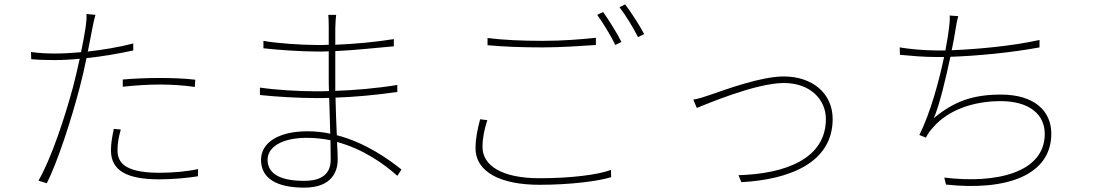

<svg xmlns="http://www.w3.org/2000/svg" viewBox="-20 -836 5010 879"><path d="M542 -439C599 -445 657 -449 713 -449C767 -449 823 -445 872 -438L874 -471C827 -477 766 -479 709 -479C648 -479 588 -476 542 -472ZM590 -637C526 -620 451 -608 382 -600C390 -639 397 -675 403 -707C406 -724 412 -752 417 -768L376 -772C377 -754 375 -730 372 -711C369 -689 361 -646 351 -597C308 -593 267 -591 233 -591C201 -591 162 -592 122 -598L123 -565C158 -562 192 -561 231 -561C265 -561 304 -563 345 -567C335 -523 325 -478 315 -440C278 -303 216 -112 156 -9L194 3C244 -94 309 -297 345 -436C357 -481 367 -526 376 -570C446 -577 521 -590 590 -605ZM501 -246C492 -203 488 -176 488 -147C488 -53 565 -15 708 -15C771 -15 837 -21 886 -29L887 -62C838 -51 770 -45 709 -45C538 -45 518 -101 518 -149C518 -178 523 -208 533 -243Z M1494 -105C1494 -26 1433 -8 1373 -8C1246 -8 1205 -51 1205 -105C1205 -160 1266 -205 1385 -205C1422 -205 1458 -201 1493 -194C1493 -159 1494 -129 1494 -105ZM1818 -60C1764 -103 1657 -182 1522 -217C1520 -267 1517 -327 1516 -389C1604 -392 1702 -401 1799 -415V-447C1700 -431 1602 -423 1515 -420C1515 -439 1515 -457 1515 -476V-602C1602 -606 1691 -616 1783 -624V-657C1697 -643 1605 -635 1515 -631C1515 -666 1515 -695 1515 -707C1516 -739 1517 -753 1519 -768H1483C1484 -760 1485 -733 1485 -718V-631C1467 -630 1450 -630 1432 -630C1362 -630 1242 -638 1186 -649V-615C1244 -608 1360 -600 1433 -600C1450 -600 1468 -600 1485 -601V-476C1485 -461 1485 -441 1486 -419C1465 -418 1445 -418 1426 -418C1349 -418 1245 -424 1170 -435V-401C1245 -393 1350 -387 1426 -387C1446 -387 1466 -387 1487 -388L1492 -224C1459 -231 1424 -235 1388 -235C1255 -235 1175 -183 1175 -104C1175 -19 1247 23 1373 23C1500 23 1526 -52 1526 -105C1526 -122 1525 -150 1523 -186C1642 -154 1738 -86 1799 -31Z M2741 -781 2714 -768C2741 -731 2778 -670 2797 -630L2825 -644C2803 -688 2766 -746 2741 -781ZM2842 -816 2816 -803C2845 -766 2878 -711 2901 -666L2929 -680C2909 -719 2869 -780 2842 -816ZM2212 -629C2288 -622 2370 -619 2464 -619C2551 -619 2644 -626 2708 -630V-663C2642 -656 2556 -649 2464 -649C2371 -649 2282 -653 2212 -662V-629ZM2178 -290C2167 -247 2157 -204 2157 -158C2157 -46 2276 10 2450 10C2592 10 2722 -7 2778 -25L2777 -58C2715 -35 2589 -20 2450 -20C2278 -20 2189 -78 2189 -163C2189 -203 2197 -243 2211 -286L2178 -290Z M3154 -380 3170 -342C3212 -358 3439 -456 3569 -456C3691 -456 3761 -379 3761 -291C3761 -109 3575 -40 3361 -34L3374 -2C3598 -14 3792 -93 3792 -291C3792 -409 3699 -486 3568 -486C3464 -486 3305 -427 3232 -402C3200 -391 3182 -385 3154 -380Z M4739 -653C4618 -626 4460 -611 4337 -606C4345 -644 4351 -677 4354 -698C4357 -718 4362 -745 4367 -762L4328 -765C4329 -744 4327 -724 4324 -702C4321 -679 4316 -645 4308 -605C4294 -605 4280 -605 4267 -605C4211 -605 4138 -612 4099 -619L4100 -585C4154 -580 4210 -575 4268 -575H4302C4279 -464 4239 -318 4189 -218L4219 -206C4228 -224 4238 -238 4252 -253C4323 -335 4440 -373 4561 -373C4694 -373 4763 -311 4763 -223C4763 -45 4540 6 4303 -23L4311 9C4589 39 4793 -34 4793 -224C4793 -327 4717 -403 4562 -403C4433 -403 4346 -371 4255 -295C4281 -354 4310 -477 4331 -576C4453 -580 4610 -595 4739 -619Z"/></svg>

Font: Noto Sans CJK Thin
Style: Regular
Weight: 100
Designer: Ryoko NISHIZUKA (kana & ideographs); Paul D. Hunt (Latin, Greek & Cyrillic); Wenlong ZHANG (bopomofo); Sandoll Communica
Foundry: Adobe Systems Incorporated
Version: Version 1.000;PS 1;hotconv 1.0.78;makeotf.lib2.5.61930